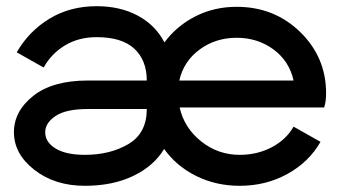

<svg xmlns="http://www.w3.org/2000/svg" viewBox="-20 -587 1098 620"><path d="M454 -327Q454 -392 414 -429.5Q374 -467 292 -467Q234 -467 190 -440.5Q146 -414 121 -369L34 -418Q73 -486 139.5 -526.5Q206 -567 292 -567Q368 -567 425 -536.5Q482 -506 511 -450Q551 -504 611.5 -534.5Q672 -565 744 -565Q866 -565 949.5 -483.5Q1033 -402 1033 -286Q1033 -273 1031.5 -261.5Q1030 -250 1028 -245L1027 -240H560Q575 -174 629.5 -130.5Q684 -87 754 -87Q811 -87 857.5 -111.5Q904 -136 928 -178L1015 -129Q978 -64 908.5 -25.5Q839 13 754 13Q678 13 614 -18.5Q550 -50 510 -106Q477 -51 410.5 -19Q344 13 254 13Q157 13 91 -38.5Q25 -90 25 -160Q25 -228 87.5 -277.5Q150 -327 264 -327ZM254 -87Q336 -87 395 -122Q454 -157 454 -235H264Q193 -235 159.5 -212.5Q126 -190 126 -160Q126 -128 159.5 -107.5Q193 -87 254 -87ZM559 -327H928Q914 -390 863 -427.5Q812 -465 744 -465Q676 -465 624.5 -427Q573 -389 559 -327Z"/></svg>

Font: Edgecutting Lite Sharp
Style: Medium
Weight: 500
Designer: RandomMaerks (Nguyen Gia Bao)
Version: Version 1.0